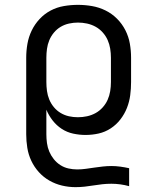

<svg xmlns="http://www.w3.org/2000/svg" viewBox="-20 -548 640 791"><path d="M291 223Q263 223 235.5 216.5Q208 210 183.5 196Q159 182 140 161Q121 140 109 114.5Q97 89 92.5 61Q88 33 88 5V-310Q88 -339 93 -367.5Q98 -396 110.5 -422Q123 -448 143 -469.5Q163 -491 188.5 -504.5Q214 -518 243 -523Q272 -528 301 -528Q330 -528 359 -523Q388 -518 414.5 -505Q441 -492 462 -471Q483 -450 496.5 -423.5Q510 -397 515 -368Q520 -339 520 -310V-210Q520 -183 516.5 -156Q513 -129 503 -103.5Q493 -78 476 -56Q459 -34 436 -19Q413 -4 386.5 2Q360 8 332 8Q307 8 281.5 2.5Q256 -3 234.5 -17Q213 -31 197 -51.5Q181 -72 171 -96V5Q171 23 173.5 41.5Q176 60 183 76.5Q190 93 201.5 107.5Q213 122 228.5 132Q244 142 262 146Q280 150 298 150Q316 150 333.5 147.5Q351 145 368.5 142.5Q386 140 403.5 138Q421 136 439 136Q457 136 475.5 138.5Q494 141 512 145V219Q494 214 475.5 211.5Q457 209 439 209Q420 209 401.5 211Q383 213 365 216Q347 219 328.5 221Q310 223 291 223ZM301 -65Q320 -65 338.5 -69Q357 -73 373.5 -82Q390 -91 403 -105.5Q416 -120 423.5 -137Q431 -154 434 -172.5Q437 -191 437 -210V-310Q437 -329 434 -347.5Q431 -366 423.5 -383Q416 -400 403 -414.5Q390 -429 373.5 -438Q357 -447 338.5 -451Q320 -455 301 -455Q283 -455 264.5 -451Q246 -447 230 -437.5Q214 -428 202 -413.5Q190 -399 183 -382Q176 -365 173.5 -346.5Q171 -328 171 -310V-210Q171 -192 173.5 -173.5Q176 -155 183 -138Q190 -121 202 -106.5Q214 -92 230 -82.5Q246 -73 264 -69Q282 -65 301 -65Z"/></svg>

Font: Iosevka Aile
Style: Regular
Weight: 400
Designer: Belleve Invis
Foundry: Belleve Invis
Version: Version 28.0.1; ttfautohint (v1.8.4)